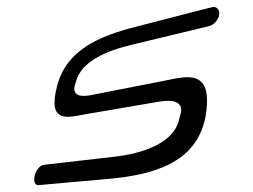

<svg xmlns="http://www.w3.org/2000/svg" viewBox="-20 -500 737 559"><path d="M454 -264C325 -239 245 -223 245 -223C175 -210 201 -259 201 -261C215 -320 287 -352 369 -371C455 -392 589 -424 589 -424C602 -427 616 -442 618 -457C620 -473 610 -482 597 -479C597 -479 505 -456 379 -423C264 -394 173 -353 146 -249C117 -137 180 -159 232 -168C354 -189 443 -204 443 -204C532 -219 503 -161 503 -159C491 -85 400 -53 307 -43C221 -33 107 -20 107 -20C97 -19 85 -5 81 11C77 28 82 40 92 39C92 39 169 32 294 21C432 9 560 -29 580 -171C599 -305 517 -276 454 -264Z"/></svg>

Font: Hi. Perspective
Style: Perspective
Weight: 400
Designer: Mew Too, Robert Jablonski
Foundry: Cannot Into Space Fonts
Version: Version 1.996